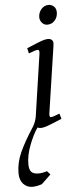

<svg xmlns="http://www.w3.org/2000/svg" viewBox="-73 -649 390 983"><g transform="rotate(-5 121.5 -157.0)"><path d="M-12.2 228Q-12.2 173.8 11.7 121.1Q35.6 68.4 80.1 0Q98.1 -27.8 102.1 -61L147.9 -372.1Q150.9 -393.1 141.1 -393.1Q129.9 -393.1 94.2 -378.9L87.9 -405.8Q142.6 -429.2 163.1 -436.5Q183.6 -443.8 195.8 -443.8Q224.1 -443.8 224.1 -418.9Q224.1 -415.5 222.2 -401.9L171.9 -64.9Q168.9 -43.9 178.2 -43.9Q187.5 -43.9 223.1 -58.1L231 -30.8Q178.7 -8.3 156.7 -0.7Q134.8 6.8 122.1 6.8Q117.7 6.8 113.5 5.9Q109.4 4.9 107.4 3.9L105 2.9Q82 36.1 62 88.1Q42 140.1 42 185.1Q42 213.9 53 225.8Q64 237.8 89.8 237.8Q111.3 237.8 133.8 230L149.9 248L102.1 293.9Q75.2 303.2 53.2 303.2Q24.9 303.2 6.3 283Q-12.2 262.7 -12.2 228ZM163.1 -558.1Q163.1 -582 178.2 -599.6Q193.4 -617.2 215.8 -617.2Q231.9 -617.2 243.4 -606.2Q254.9 -595.2 254.9 -576.2Q254.9 -551.3 239.7 -534.2Q224.6 -517.1 201.2 -517.1Q185.1 -517.1 174.1 -529.8Q163.1 -542.5 163.1 -558.1Z"/></g></svg>

Font: Dehuti Alt
Style: Italic
Weight: 400
Version: Version 1.2